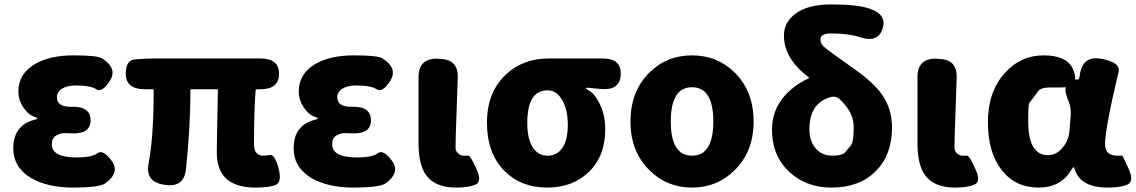

<svg xmlns="http://www.w3.org/2000/svg" viewBox="-20 -833 5128 867"><path d="M119 -30Q40 -78 40 -163Q40 -269 139 -293Q149 -296 149 -298.5Q149 -301 137 -305Q108 -314 84 -350Q63 -382 63 -419Q63 -500 138 -544Q205 -583 312.5 -583Q420 -583 442 -569Q512 -523 476 -468Q441 -413 415 -430Q389 -447 321 -447Q283 -447 260 -432.5Q237 -418 237 -394Q237 -349 304 -351Q389 -353 389 -290Q389 -227 304 -231Q293 -232 272 -232Q251 -232 232.5 -220.5Q214 -209 214 -181Q214 -122 327 -122Q395 -122 420 -141Q445 -160 484 -107Q523 -54 455 -5Q428 14 310.5 14Q193 14 119 -30Z M1134 14Q959 14 959 -144Q959 -187 960 -230L964 -425Q964 -430 959 -430H845Q840 -430 840 -425Q840 -266 820 -71Q812 14 727 2L720 1Q635 -12 651 -95Q674 -215 674 -425Q674 -430 669 -430H634Q551 -430 548 -496Q546 -562 591 -565Q637 -569 681 -569H1156Q1240 -569 1240 -500Q1240 -430 1156 -430H1141Q1134 -430 1134 -423Q1127 -333 1127 -181Q1127 -152 1139.5 -141Q1152 -130 1165 -130Q1178 -130 1200 -133Q1221 -135 1238 -73Q1254 -10 1225 2Q1196 14 1134 14Z M1385 -30Q1306 -78 1306 -163Q1306 -269 1405 -293Q1415 -296 1415 -298.5Q1415 -301 1403 -305Q1374 -314 1350 -350Q1329 -382 1329 -419Q1329 -500 1404 -544Q1471 -583 1578.5 -583Q1686 -583 1708 -569Q1778 -523 1742 -468Q1707 -413 1681 -430Q1655 -447 1587 -447Q1549 -447 1526 -432.5Q1503 -418 1503 -394Q1503 -349 1570 -351Q1655 -353 1655 -290Q1655 -227 1570 -231Q1559 -232 1538 -232Q1517 -232 1498.5 -220.5Q1480 -209 1480 -181Q1480 -122 1593 -122Q1661 -122 1686 -141Q1711 -160 1750 -107Q1789 -54 1721 -5Q1694 14 1576.5 14Q1459 14 1385 -30Z M2039 14Q1946 14 1905 -41Q1870 -88 1870 -185V-485Q1870 -569 1954 -568L1965 -567Q2050 -566 2047 -482L2038 -220Q2037 -179 2037 -165Q2037 -151 2048.5 -140.5Q2060 -130 2073 -130Q2086 -130 2095 -130Q2105 -129 2131 -71Q2158 -13 2127.5 0.5Q2097 14 2039 14Z M2258 -61Q2179 -141 2179 -279Q2179 -417 2265 -497Q2342 -569 2458 -569H2701Q2786 -569 2783 -496Q2780 -424 2695 -431L2631 -437Q2626 -437 2626 -434.5Q2626 -432 2641 -423Q2667 -408 2690 -360Q2713 -312 2713 -249Q2713 -129 2640 -57.5Q2567 14 2450 14Q2333 14 2258 -61ZM2520 -379Q2495 -425 2452 -425Q2361 -425 2361 -278Q2361 -207 2385 -168.5Q2409 -130 2452.5 -130Q2496 -130 2520 -166Q2544 -202 2544 -269Q2544 -336 2520 -379Z M2912 -65Q2827 -149 2827 -284.5Q2827 -420 2912 -505Q2991 -583 3105 -583Q3219 -583 3298 -505Q3383 -420 3383 -284.5Q3383 -149 3298 -65Q3219 14 3105 14Q2991 14 2912 -65ZM3009 -284.5Q3009 -130 3105 -130Q3201 -130 3201 -284.5Q3201 -439 3105 -439Q3009 -439 3009 -284.5Z M3734 14Q3621 14 3545 -56Q3466 -129 3466 -248Q3466 -330 3517 -393Q3560 -446 3631 -479Q3636 -481 3632 -484Q3520 -568 3520 -672Q3520 -733 3572 -771Q3628 -813 3732 -813Q3852 -813 3907 -794Q3987 -767 3965 -702Q3943 -638 3863 -665Q3812 -682 3732 -682Q3685 -682 3685 -655Q3685 -636 3699.5 -623Q3714 -610 3746 -587L3844 -517Q3929 -456 3964 -404Q4008 -341 4008 -256Q4008 -134 3934.5 -60Q3861 14 3734 14ZM3835 -257Q3835 -301 3812 -337Q3792 -368 3768 -388Q3752 -400 3733 -395Q3635 -369 3635 -250Q3635 -193 3666 -160Q3694 -130 3738.5 -130Q3783 -130 3795.5 -144.5Q3808 -159 3821.5 -175.5Q3835 -192 3835 -257Z M4292 14Q4199 14 4158 -41Q4123 -88 4123 -185V-485Q4123 -569 4207 -568L4218 -567Q4303 -566 4300 -482L4291 -220Q4290 -179 4290 -165Q4290 -151 4301.5 -140.5Q4313 -130 4326 -130Q4339 -130 4348 -130Q4358 -129 4384 -71Q4411 -13 4380.5 0.5Q4350 14 4292 14Z M4670 14Q4565 14 4503 -65.5Q4441 -145 4441 -282Q4441 -419 4518 -504Q4589 -583 4692 -583Q4795 -583 4823 -525Q4864 -438 4768 -438H4720Q4680 -438 4667 -420Q4654 -402 4628 -368Q4623 -361 4623 -285Q4623 -132 4713 -132Q4749 -132 4778 -166Q4807 -200 4810 -248L4815 -313Q4817 -345 4806 -375L4801 -386Q4768 -474 4847 -474Q4852 -474 4854 -483L4857 -501Q4872 -584 4955 -567H4958Q5041 -550 5031 -508Q4970 -253 4970 -182Q4970 -130 5025 -130Q5044 -130 5046.5 -131Q5049 -132 5075 -74Q5102 -16 5073.5 -1Q5045 14 4982 14Q4919 14 4882.5 -7Q4846 -28 4834 -66Q4830 -78 4827.5 -78Q4825 -78 4816 -63Q4769 14 4670 14Z"/></svg>

Font: Resource Han Rounded KR Heavy
Style: Regular
Weight: 900
Designer: Cyano Hao (round all glyphs); Ryoko NISHIZUKA 西塚涼子 (kana, bopomofo & ideographs); Paul D. Hunt (Latin, Greek & Cyrillic)
Foundry: Cyano Hao
Version: 0.990